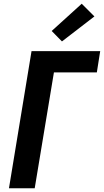

<svg xmlns="http://www.w3.org/2000/svg" viewBox="-20 -1009 557 1029"><path d="M28 0 149 -735H517L499 -621H269L166 0ZM312 -787 257 -843 418 -989 486 -921Z"/></svg>

Font: Iosevka SS04 Heavy Oblique
Style: Regular
Weight: 900
Italic angle: -9°
Monospace: yes
Designer: Belleve Invis
Foundry: Belleve Invis
Version: Version 19.0.0; ttfautohint (v1.8.4)